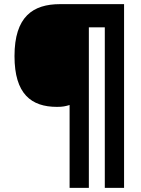

<svg xmlns="http://www.w3.org/2000/svg" viewBox="-20 -831 683 927"><path d="M579 76V-811H270C139 -811 50 -751 50 -560C50 -377 131 -315 255 -315C283 -315 296 -318 316 -324V76H409V-699H486V76Z"/></svg>

Font: Noto Sans Tamil UI Black
Style: Regular
Weight: 900
Designer: Jelle Bosma - Monotype Design Team
Foundry: Monotype Imaging Inc.
Version: Version 2.004